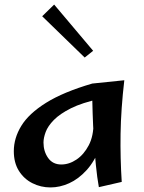

<svg xmlns="http://www.w3.org/2000/svg" viewBox="-20 -807 631 841"><path d="M201.2 14Q158.8 14 121.9 -4.6Q85 -23.2 62.8 -58.6Q40.5 -94 40.5 -145Q40.5 -202 73.4 -255.8Q106.2 -309.5 181.9 -356.8Q257.5 -404 384 -441L417.5 -374Q339.8 -357.2 290.9 -332.8Q242 -308.2 215.8 -281.4Q189.5 -254.5 180 -228.6Q170.5 -202.8 170.5 -182.8Q170.5 -143.8 190.8 -115.1Q211 -86.5 248.5 -86.5Q282.8 -86.5 315.1 -108.2Q347.5 -130 368.9 -170.9Q390.2 -211.8 389.5 -270.5L447.8 -314Q442 -225 418.4 -162.8Q394.8 -100.5 359.1 -61.5Q323.5 -22.5 282.6 -4.2Q241.8 14 201.2 14ZM413 12.8Q405.5 -28.2 399.9 -84.5Q394.2 -140.8 390.9 -199.6Q387.5 -258.5 385.8 -310.9Q384 -363.2 383.5 -398.6Q383 -434 384 -441L524.5 -455.5Q509.8 -328.5 508.1 -221.1Q506.5 -113.8 513.2 -10.2ZM351 -555 164.8 -735.8 217.2 -787 388 -584.5Z"/></svg>

Font: Marhey Light
Style: Regular
Weight: 300
Designer: Nur Syamsi & Bustanul Arifin
Foundry: Namelatype
Version: Version 1.000